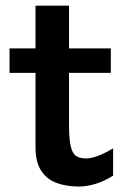

<svg xmlns="http://www.w3.org/2000/svg" viewBox="-20 -665 464 697"><path d="M390.6 -126.5V-27.3Q356.4 -5.9 324.5 3.2Q292.5 12.2 266.6 12.2Q223.1 12.2 187.3 -0.2Q151.4 -12.7 130.1 -44.2Q108.9 -75.7 108.9 -131.8Q108.9 -198.7 108.9 -284.7Q108.9 -370.6 108.9 -463.6Q108.9 -556.6 108.9 -644.5H230.5Q230.5 -570.3 230.5 -491.7Q230.5 -413.1 230.5 -340.8Q230.5 -268.6 230.5 -213.9Q230.5 -160.2 236.8 -133.5Q243.2 -106.9 256.8 -98.4Q270.5 -89.8 292.5 -89.8Q329.1 -89.8 390.6 -126.5ZM382.3 -400.4H14.6V-489.3H382.3Z"/></svg>

Font: Kanchenjunga
Style: Bold
Weight: 700
Designer: Becca Hirsbrunner Spalinger
Foundry: SIL International
Version: Version 2.001